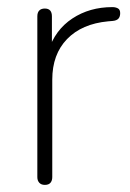

<svg xmlns="http://www.w3.org/2000/svg" viewBox="-20 -514 367 540"><path d="M106 6Q96 6 90.5 0Q85 -6 85 -16V-468Q85 -479 90.5 -484.5Q96 -490 106 -490Q116 -490 121 -484.5Q126 -479 126 -468V-371H116Q135 -430 183.5 -462Q232 -494 296 -494Q305 -494 311.5 -490.5Q318 -487 318 -477Q318 -467 313 -461.5Q308 -456 296 -455L284 -454Q210 -447 168.5 -404Q127 -361 127 -290V-16Q127 -6 122 0Q117 6 106 6Z"/></svg>

Font: Nunito ExtraLight ExtraLight
Style: Regular
Weight: 250
Version: Version 3.602